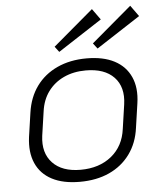

<svg xmlns="http://www.w3.org/2000/svg" viewBox="-54 -814 734 869"><g transform="rotate(-5 313.0 -380.0)"><path d="M274 7Q198 7 147.5 -19.5Q97 -46 75 -96Q53 -146 62 -215L78 -325Q88 -394 124 -443.5Q160 -493 218.5 -520Q277 -547 352 -547Q428 -547 478.5 -520.5Q529 -494 551.5 -444Q574 -394 564 -325L548 -215Q539 -146 502.5 -96Q466 -46 408 -19.5Q350 7 274 7ZM282 -47Q367 -47 422.5 -92Q478 -137 488 -215L504 -325Q515 -403 472 -448Q429 -493 344 -493Q288 -493 244 -472.5Q200 -452 172.5 -414.5Q145 -377 138 -325L122 -215Q112 -138 155 -92.5Q198 -47 282 -47ZM432 -717 232 -587 213 -612 396 -767ZM606 -717 406 -587 387 -612 570 -767Z"/></g></svg>

Font: Pathway Extreme 8pt Thin
Style: Italic
Weight: 100
Italic angle: -8°
Designer: Eduardo Rodriguez Tunni
Foundry: Eduardo Rodriguez Tunni
Version: Version 1.000